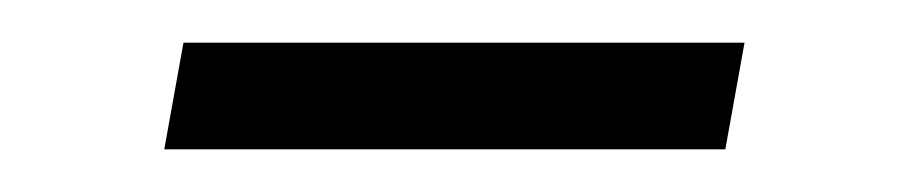

<svg xmlns="http://www.w3.org/2000/svg" viewBox="-20 -298 423 90"><path d="M57 -228 66 -278H329L320 -228Z"/></svg>

Font: Livvic Light
Style: Italic
Weight: 300
Italic angle: -10°
Designer: Jacques Le Bailly, Baron von Fonthausen
Version: Version 1.001; ttfautohint (v1.8.2)